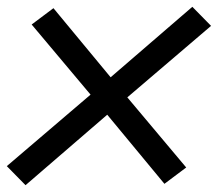

<svg xmlns="http://www.w3.org/2000/svg" viewBox="-20 -622 640 564"><path d="M55 -78 0 -134 246 -344 73 -550 137 -598 305 -395 545 -602 600 -546 354 -336 527 -130 463 -82 295 -285Z"/></svg>

Font: Iosevka Aile Oblique
Style: Regular
Weight: 400
Italic angle: -9°
Designer: Belleve Invis
Foundry: Belleve Invis
Version: Version 31.1.0; ttfautohint (v1.8.4)